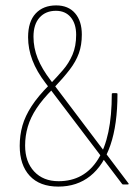

<svg xmlns="http://www.w3.org/2000/svg" viewBox="-20 -683 511 711"><path d="M436 0Q433 0 432 -2L149 -375Q116 -418 100 -460Q84 -502 84 -545Q84 -603 112 -633Q140 -663 188 -663Q233 -663 258 -634Q283 -605 283 -555Q283 -516 272 -485.5Q261 -455 238 -425Q215 -395 179 -357L165 -371Q191 -398 213 -423.5Q235 -449 248.5 -480.5Q262 -512 262 -554Q262 -595 242 -619Q222 -643 187 -643Q149 -643 126.5 -618Q104 -593 104 -547Q104 -506 119.5 -467Q135 -428 168 -385L455 -5Q457 -3 456.5 -1.5Q456 0 453 0ZM196 8Q127 8 90 -32Q53 -72 53 -143Q53 -182 63 -217.5Q73 -253 97 -290Q121 -327 162 -368L175 -353Q138 -316 115.5 -282Q93 -248 83 -214Q73 -180 73 -144Q73 -84 106.5 -48Q140 -12 197 -12Q292 -12 343 -93Q394 -174 394 -335Q394 -338 398 -338H411Q415 -338 415 -335Q415 -222 389 -146Q363 -70 314 -31Q265 8 196 8Z"/></svg>

Font: Sofia Sans Condensed Thin
Style: Regular
Weight: 250
Version: Version 4.100